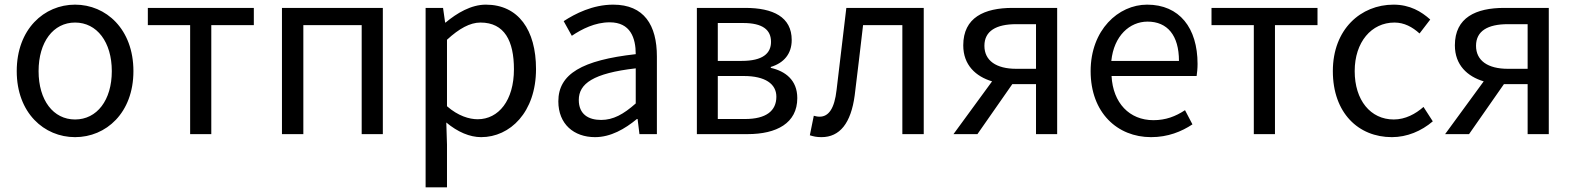

<svg xmlns="http://www.w3.org/2000/svg" viewBox="-20 -577 6775 826"><path d="M303 13C436 13 554 -91 554 -271C554 -452 436 -557 303 -557C170 -557 52 -452 52 -271C52 -91 170 13 303 13ZM303 -63C209 -63 146 -146 146 -271C146 -396 209 -480 303 -480C397 -480 461 -396 461 -271C461 -146 397 -63 303 -63Z M798 0H889V-469H1072V-543H616V-469H798Z M1193 0H1285V-469H1536V0H1627V-543H1193Z M1811 229H1903V45L1900 -50C1949 -9 2001 13 2050 13C2174 13 2286 -94 2286 -280C2286 -448 2210 -557 2070 -557C2007 -557 1946 -521 1897 -480H1895L1886 -543H1811ZM2035 -64C1999 -64 1951 -78 1903 -120V-406C1955 -454 2002 -480 2047 -480C2151 -480 2191 -400 2191 -279C2191 -145 2125 -64 2035 -64Z M2540 13C2607 13 2668 -22 2720 -65H2723L2731 0H2806V-334C2806 -469 2751 -557 2618 -557C2530 -557 2454 -518 2405 -486L2440 -423C2483 -452 2540 -481 2603 -481C2692 -481 2715 -414 2715 -344C2484 -318 2382 -259 2382 -141C2382 -43 2449 13 2540 13ZM2566 -61C2512 -61 2470 -85 2470 -147C2470 -217 2532 -262 2715 -283V-132C2662 -85 2618 -61 2566 -61Z M2978 0H3196C3321 0 3410 -47 3410 -155C3410 -233 3358 -271 3296 -285V-289C3352 -306 3386 -345 3386 -405C3386 -504 3306 -543 3186 -543H2978ZM3068 -315V-478H3177C3262 -478 3297 -448 3297 -397C3297 -347 3261 -315 3171 -315ZM3068 -65V-250H3180C3272 -250 3320 -216 3320 -161C3320 -100 3276 -65 3185 -65Z M3514 13C3593 13 3641 -47 3657 -167C3670 -268 3681 -369 3693 -469H3862V0H3954V-543H3621C3607 -426 3593 -308 3579 -190C3570 -110 3545 -75 3506 -75C3496 -75 3489 -77 3481 -79L3464 5C3480 10 3493 13 3514 13Z M4352 -281C4266 -281 4215 -316 4215 -380C4215 -444 4266 -473 4352 -473H4437V-281ZM4082 0H4185L4335 -215H4337H4437V0H4528V-543H4336C4215 -543 4124 -502 4124 -382C4124 -297 4178 -248 4248 -227Z M4932 13C5005 13 5063 -11 5110 -42L5078 -103C5037 -76 4995 -60 4942 -60C4839 -60 4768 -134 4762 -250H5128C5130 -264 5132 -282 5132 -302C5132 -457 5054 -557 4915 -557C4791 -557 4672 -448 4672 -271C4672 -92 4787 13 4932 13ZM4761 -315C4772 -423 4840 -484 4917 -484C5002 -484 5052 -425 5052 -315Z M5374 0H5465V-469H5648V-543H5192V-469H5374Z M5968 13C6033 13 6095 -13 6144 -55L6104 -117C6070 -87 6026 -63 5976 -63C5876 -63 5808 -146 5808 -271C5808 -396 5880 -480 5979 -480C6021 -480 6056 -461 6087 -433L6133 -493C6095 -527 6046 -557 5975 -557C5835 -557 5714 -452 5714 -271C5714 -91 5824 13 5968 13Z M6467 -281C6381 -281 6330 -316 6330 -380C6330 -444 6381 -473 6467 -473H6552V-281ZM6197 0H6300L6450 -215H6452H6552V0H6643V-543H6451C6330 -543 6239 -502 6239 -382C6239 -297 6293 -248 6363 -227Z"/></svg>

Font: GenYoGothic2 TW R
Style: Regular
Weight: 400
Version: Version 2.100;PS 2.1;hotconv 16.6.51;makeotf.lib2.5.65220 DE